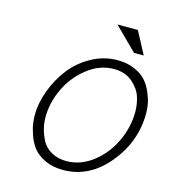

<svg xmlns="http://www.w3.org/2000/svg" viewBox="-111 -824 831 931"><g transform="rotate(15 304.5 -358.0)"><path d="M89.8 -206.1Q89.8 -265.6 113.3 -329.1Q136.7 -392.6 177.2 -445.3Q217.8 -498 279.3 -532.2Q340.8 -566.4 409.2 -566.4Q459 -566.4 497.1 -549.3Q535.2 -532.2 555.7 -507.8Q576.2 -483.4 588.9 -452.1Q601.6 -420.9 605.5 -397.5Q609.4 -374 609.4 -352.5Q609.4 -210.9 515.6 -97.2Q421.9 16.6 290 16.6Q237.3 16.6 198.2 -2.4Q159.2 -21.5 139.2 -47.4Q119.1 -73.2 107.4 -107.4Q95.7 -141.6 92.8 -163.6Q89.8 -185.5 89.8 -206.1ZM142.6 -210Q142.6 -181.6 149.4 -153.3Q156.2 -125 171.4 -95.7Q186.5 -66.4 218.8 -47.9Q251 -29.3 294.9 -29.3Q366.2 -29.3 427.2 -76.7Q488.3 -124 522.5 -196.8Q556.6 -269.5 556.6 -346.7Q556.6 -385.7 544.4 -422.4Q532.2 -459 496.1 -489.7Q460 -520.5 404.3 -520.5Q332 -520.5 270 -471.2Q208 -421.9 175.3 -351.1Q142.6 -280.3 142.6 -210ZM363.3 -733.4H465.8L525.4 -621.1H476.6Z"/></g></svg>

Font: Thabit-Oblique
Style: Oblique
Weight: 500
Designer: Regenerated by Nadim Shaikli
Foundry: MAK Alagha
Version: 0.01